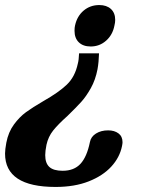

<svg xmlns="http://www.w3.org/2000/svg" viewBox="-56 -500 579 760"><path d="M239 -378Q239 -391 241 -399Q249 -436 275 -458Q301 -480 337 -480Q366 -480 383 -464.5Q400 -449 400 -421Q400 -411 397 -399Q390 -362 364 -339Q338 -316 303 -316Q273 -316 256 -332.5Q239 -349 239 -378ZM-36 108Q-36 92 -31 65Q-23 23 -1 -7Q21 -37 47 -56Q73 -75 116 -100Q176 -134 208.5 -165Q241 -196 252 -248Q256 -262 257 -289H336Q335 -254 330 -226Q322 -184 303.5 -151Q285 -118 265 -96Q245 -74 211 -41Q174 -8 154.5 16.5Q135 41 128 73Q123 98 123 114Q123 146 139.5 161Q156 176 192 176Q237 176 262.5 148.5Q288 121 300 62Q304 41 324 28.5Q344 16 372 16Q397 16 413 28Q429 40 429 63Q429 68 427 78Q418 123 384.5 159.5Q351 196 295 218Q239 240 164 240Q-36 240 -36 108Z"/></svg>

Font: Taviraj
Style: Bold Italic
Weight: 700
Italic angle: -12°
Designer: Katatrad Team
Foundry: CadsonDemak
Version: Version 1.001